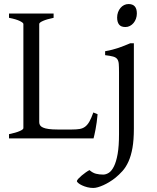

<svg xmlns="http://www.w3.org/2000/svg" viewBox="-20 -682 775 946"><path d="M460.9 -119.1Q457 -76.7 450.9 -45.4Q444.8 -14.2 440.9 0H24.4V-21Q57.6 -27.8 76.4 -35.9Q95.2 -43.9 95.2 -50.8V-564Q95.2 -569.8 77.4 -578.6Q59.6 -587.4 24.4 -594.2V-615.2H244.1V-594.2Q210.9 -587.4 192.1 -579.1Q173.3 -570.8 173.3 -564V-80.1Q173.3 -71.3 177.5 -64.7Q181.6 -58.1 191.9 -53.5Q202.1 -48.8 219.7 -46.4Q237.3 -43.9 264.2 -43.9H334Q356.4 -43.9 371.8 -46.4Q387.2 -48.8 398.9 -57.4Q410.6 -65.9 420.2 -82.5Q429.7 -99.1 439.9 -127.9ZM654.3 -615.7Q654.3 -602.1 649.9 -589.8Q645.5 -577.6 637.9 -568.6Q630.4 -559.6 620.1 -554.2Q609.9 -548.8 598.1 -548.8Q576.2 -548.8 566.7 -561Q557.1 -573.2 557.1 -595.7Q557.1 -609.4 561.5 -621.6Q565.9 -633.8 573.5 -642.8Q581.1 -651.9 591.3 -657Q601.6 -662.1 613.3 -662.1Q654.3 -662.1 654.3 -615.7ZM639.6 -48.3Q639.6 7.8 632.6 47.1Q625.5 86.4 613 114Q600.6 141.6 583.5 160.6Q566.4 179.7 546.9 195.3Q533.7 205.6 519 214.6Q504.4 223.6 489.7 230.2Q475.1 236.8 462.2 240.5Q449.2 244.1 439.9 244.1Q424.8 244.1 410.4 240.5Q396 236.8 384.5 231.4Q373 226.1 366 220.2Q358.9 214.4 358.9 210.4Q358.9 206.1 366 198.5Q373 190.9 382.8 182.6Q392.6 174.3 403.1 167Q413.6 159.7 420.9 156.2Q436.5 169.9 453.1 174.1Q469.7 178.2 488.3 178.2Q502.4 178.2 516.4 169.2Q530.3 160.2 541.5 137.7Q552.7 115.2 559.6 76.7Q566.4 38.1 566.4 -21V-327.1Q566.4 -352.1 565.2 -367.2Q564 -382.3 557.6 -390.9Q551.3 -399.4 537.4 -403.3Q523.4 -407.2 498 -410.2V-429.7Q518.6 -433.1 534.4 -437.5Q550.3 -441.9 564.7 -446.5Q579.1 -451.2 592.5 -456.8Q606 -462.4 621.6 -468.8H639.6Z"/></svg>

Font: Akkhara
Style: Regular
Weight: 400
Designer: J. Victor Gaultney
Version: Version 1.00 June 13, 2006, initial release